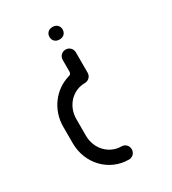

<svg xmlns="http://www.w3.org/2000/svg" viewBox="-198 -912 930 1037"><g transform="rotate(-30 266.5 -393.5)"><path d="M255 -768C255 -748 268 -729 296 -729C324 -729 337 -748 337 -768C337 -788 324 -807 296 -807C268 -807 255 -788 255 -768ZM296 -62C222 -62 159 -124 159 -208V-311C159 -395 221 -457 295 -457C319 -457 337 -475 337 -498V-625C337 -648 319 -666 296 -666C273 -666 255 -648 255 -625V-552C255 -541 249 -534 238 -532C145 -505 77 -417 77 -311V-208C77 -81 173 20 296 20C319 20 337 2 337 -21C337 -44 319 -62 296 -62Z"/></g></svg>

Font: Fabada
Style: Regular
Weight: 400
Designer: deFharo
Foundry: deFharo.com
Version: Version 4.000 2011 initial release